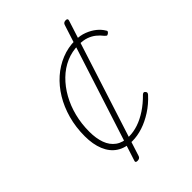

<svg xmlns="http://www.w3.org/2000/svg" viewBox="-255 -913 1165 1165"><g transform="rotate(-45 328.0 -330.0)"><path d="M290 19Q231 19 190 -8Q149 -35 128 -86Q107 -137 107 -206Q107 -284 126 -352.5Q145 -421 179 -477Q213 -533 259 -573.5Q305 -614 360.5 -636.5Q416 -659 477 -659Q520 -659 554.5 -645.5Q589 -632 613.5 -612Q638 -592 652 -568Q657 -563 655.5 -558Q654 -553 646 -547Q637 -541 633 -543.5Q629 -546 623 -552Q607 -573 586.5 -589.5Q566 -606 539 -615.5Q512 -625 472 -625Q416 -625 366.5 -603.5Q317 -582 276.5 -542.5Q236 -503 206.5 -450Q177 -397 161.5 -335.5Q146 -274 146 -206Q146 -149 161.5 -106Q177 -63 210.5 -39Q244 -15 295 -15Q335 -15 375 -28.5Q415 -42 456 -69Q497 -96 536 -136Q543 -142 548.5 -141.5Q554 -141 558 -135Q563 -130 562.5 -124.5Q562 -119 557 -113Q518 -70 472 -40.5Q426 -11 380 4Q334 19 290 19ZM228 126Q209 126 215 111L499 -770Q504 -786 523 -786Q541 -786 536 -770L253 111Q247 126 228 126Z"/></g></svg>

Font: Playwrite CU Thin
Style: Regular
Weight: 250
Designer: Veronika Burian, José Scaglione
Foundry: TypeTogether
Version: Version 1.002